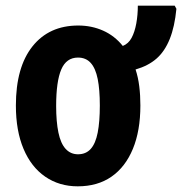

<svg xmlns="http://www.w3.org/2000/svg" viewBox="-20 -647 642 677"><path d="M475 -275Q475 -186 448.5 -122Q422 -58 373 -24Q324 10 254 10Q189 10 139.5 -24Q90 -58 63 -122Q36 -186 36 -275Q36 -410 94.5 -483.5Q153 -557 256 -557Q303 -557 343.5 -539Q384 -521 413 -485Q433 -493 444 -513.5Q455 -534 460.5 -564Q466 -594 466 -627H596L602 -616Q596 -553 578.5 -509.5Q561 -466 532 -440.5Q503 -415 458 -402Q467 -375 471 -343Q475 -311 475 -275ZM178 -273Q178 -218 186 -179.5Q194 -141 211.5 -122Q229 -103 255 -103Q283 -103 300 -122Q317 -141 324.5 -179.5Q332 -218 332 -275Q332 -331 324.5 -368.5Q317 -406 300 -425Q283 -444 255 -444Q214 -444 196 -402Q178 -360 178 -273Z"/></svg>

Font: Noto Sans Display Condensed
Style: Bold
Weight: 700
Width: 3
Designer: Monotype Design Team
Foundry: Monotype Imaging Inc.
Version: Version 2.003